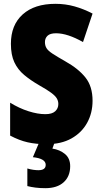

<svg xmlns="http://www.w3.org/2000/svg" viewBox="-20 -744 531 1004"><path d="M464 -217Q464 -153 435.5 -101.5Q407 -50 353.5 -20Q300 10 223 10Q168 10 124 0Q80 -10 33 -35V-207Q80 -178 128.5 -162.5Q177 -147 217 -147Q252 -147 268.5 -162Q285 -177 285 -200Q285 -216 277 -229.5Q269 -243 247.5 -259Q226 -275 185 -298Q140 -324 106.5 -352Q73 -380 55 -418.5Q37 -457 37 -515Q37 -613 98.5 -668.5Q160 -724 270 -724Q322 -724 370 -710.5Q418 -697 464 -673L414 -524Q333 -570 273 -570Q242 -570 228.5 -557Q215 -544 215 -524Q215 -506 223 -492.5Q231 -479 254.5 -463.5Q278 -448 322 -423Q390 -385 427 -338.5Q464 -292 464 -217ZM347 125Q347 178 313 209Q279 240 217 240Q189 240 165.5 237Q142 234 123 229V137Q140 142 154.5 144Q169 146 181 146Q219 146 219 118Q219 85 152 78L185 0H266L254 33Q293 39 320 61.5Q347 84 347 125Z"/></svg>

Font: Noto Sans Lao Condensed Black
Style: Regular
Weight: 900
Width: 3
Designer: Monotype Design Team
Foundry: Monotype Imaging Inc.
Version: Version 2.003; ttfautohint (v1.8.4.7-5d5b)